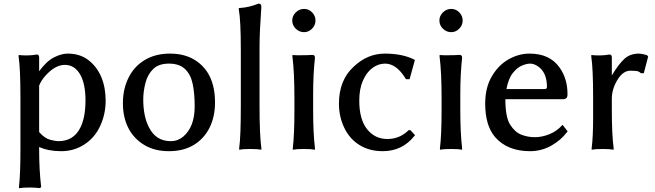

<svg xmlns="http://www.w3.org/2000/svg" viewBox="-20 -794 3519 1032"><path d="M80.1 -489.3V-498H84Q97.7 -496.1 124.5 -496.1Q151.4 -496.1 177.7 -501H178.7Q189.5 -501 190.4 -486.3V-411.1Q230.5 -465.8 270.5 -485.8Q310.5 -505.9 343.8 -505.9Q410.2 -505.9 455.6 -470.7Q501 -435.5 524.4 -379.9Q547.9 -324.2 547.9 -252.4Q547.9 -180.7 518.6 -117.2Q489.3 -53.7 433.6 -17.6Q377.9 18.6 309.1 18.6Q240.2 18.6 190.4 -3.9V9.8Q190.4 119.1 201.2 210V210.9L195.3 216.8H193.4Q160.2 213.9 139.6 213.9Q101.6 213.9 82 217.8V209Q89.8 146.5 89.8 9.8V-266.6Q89.8 -426.8 80.1 -489.3ZM190.4 -84Q220.7 -49.8 250.5 -42.5Q280.3 -35.2 293 -35.2Q375 -35.2 411.1 -106.4Q439.5 -162.1 439.5 -253.9Q439.5 -345.7 409.7 -395.5Q379.9 -445.3 328.6 -445.3Q277.3 -445.3 225.6 -388.7Q202.1 -363.3 190.4 -334Z M1025.4 -472.7Q1135.7 -405.3 1135.7 -243.2Q1135.7 -166 1106 -106.9Q1076.2 -47.9 1021 -14.6Q965.8 18.6 888.2 18.6Q810.5 18.6 754.9 -15.1Q699.2 -48.8 669.9 -106Q640.6 -163.1 640.6 -239.7Q640.6 -316.4 671.4 -377.4Q702.1 -438.5 759.3 -472.2Q816.4 -505.9 893.6 -505.9Q970.7 -505.9 1025.4 -472.7ZM750 -259.8Q750 -168.9 780.3 -110.4Q817.4 -35.2 898.4 -35.2Q935.5 -35.2 964.8 -59.6Q1026.4 -112.3 1026.4 -221.7Q1026.4 -292 1015.6 -343.3Q1004.9 -394.5 974.1 -423.3Q943.4 -452.1 888.2 -452.1Q833 -452.1 803.2 -422.9Q773.4 -393.6 761.7 -347.7Q750 -301.8 750 -259.8Z M1263.7 -742.2V-751H1267.6Q1319.3 -753.9 1369.1 -774.4H1371.1Q1384.8 -774.4 1384.8 -757.8Q1375 -620.1 1375 -542V-226.6Q1375 -69.3 1384.8 2V10.7Q1365.2 6.8 1325.2 6.8Q1286.1 6.8 1265.6 10.7V2Q1274.4 -57.6 1274.4 -226.6V-521.5Q1274.4 -685.5 1263.7 -742.2Z M1550.8 -683.6Q1550.8 -709 1569.8 -727.5Q1588.9 -746.1 1614.3 -746.1Q1639.6 -746.1 1657.7 -727.5Q1675.8 -709 1675.8 -683.6Q1675.8 -658.2 1657.2 -639.6Q1638.7 -621.1 1614.3 -621.1Q1588.9 -621.1 1569.8 -639.6Q1550.8 -658.2 1550.8 -683.6ZM1551.8 -489.3V-498H1555.7Q1563.5 -497.1 1575.2 -497.1H1600.6Q1638.7 -497.1 1659.2 -499Q1672.9 -499 1672.9 -483.4Q1663.1 -395.5 1663.1 -286.1V-204.1Q1663.1 -79.1 1672.9 2.9V10.7Q1653.3 6.8 1613.3 6.8Q1574.2 6.8 1553.7 10.7V2Q1562.5 -67.4 1562.5 -204.1V-266.6Q1562.5 -407.2 1551.8 -489.3Z M1801.8 -236.3Q1801.8 -363.3 1880.9 -435.5Q1955.1 -505.9 2048.8 -505.9Q2142.6 -505.9 2207 -473.6L2210 -471.7L2181.6 -368.2H2162.1L2161.1 -370.1Q2111.3 -452.1 2049.8 -452.1Q2013.7 -452.1 1981.9 -428.7Q1950.2 -405.3 1930.7 -360.8Q1911.1 -316.4 1911.1 -252.9Q1911.1 -152.3 1953.1 -99.6Q1995.1 -46.9 2062 -46.9Q2128.9 -46.9 2176.8 -94.7H2185.5L2210.9 -67.4L2209 -65.4Q2143.6 18.6 2037.1 18.6Q1965.8 18.6 1912.6 -14.2Q1859.4 -46.9 1830.6 -106.9Q1801.8 -167 1801.8 -236.3Z M2341.8 -683.6Q2341.8 -709 2360.8 -727.5Q2379.9 -746.1 2405.3 -746.1Q2430.7 -746.1 2448.7 -727.5Q2466.8 -709 2466.8 -683.6Q2466.8 -658.2 2448.2 -639.6Q2429.7 -621.1 2405.3 -621.1Q2379.9 -621.1 2360.8 -639.6Q2341.8 -658.2 2341.8 -683.6ZM2342.8 -489.3V-498H2346.7Q2354.5 -497.1 2366.2 -497.1H2391.6Q2429.7 -497.1 2450.2 -499Q2463.9 -499 2463.9 -483.4Q2454.1 -395.5 2454.1 -286.1V-204.1Q2454.1 -79.1 2463.9 2.9V10.7Q2444.3 6.8 2404.3 6.8Q2365.2 6.8 2344.7 10.7V2Q2353.5 -67.4 2353.5 -204.1V-266.6Q2353.5 -407.2 2342.8 -489.3Z M2587.9 -237.3Q2587.9 -322.3 2623 -382.8Q2658.2 -443.4 2712.9 -474.6Q2767.6 -505.9 2826.2 -505.9Q2934.6 -505.9 2987.3 -431.6Q3031.2 -370.1 3030.3 -285.2Q3030.3 -260.7 3005.9 -260.7H2696.3Q2696.3 -165 2721.7 -124.5Q2747.1 -84 2781.7 -70.3Q2816.4 -56.6 2854.5 -56.6Q2892.6 -56.6 2932.1 -72.3Q2971.7 -87.9 3001 -120.1L3003.9 -123L3031.2 -87.9L3029.3 -85.9Q2995.1 -40 2942.4 -10.7Q2889.6 18.6 2829.1 18.6Q2707 18.6 2640.6 -57.6Q2587.9 -120.1 2587.9 -237.3ZM2702.1 -315.4H2908.2Q2919.9 -315.4 2919.9 -327.1Q2919.9 -405.3 2870.1 -438.5Q2848.6 -452.1 2829.6 -452.1Q2810.5 -452.1 2785.2 -441.4Q2759.8 -430.7 2736.3 -401.4Q2712.9 -372.1 2702.1 -315.4Z M3158.2 -489.3V-498H3162.1Q3175.8 -496.1 3202.6 -496.1Q3229.5 -496.1 3255.9 -501H3256.8Q3267.6 -501 3268.6 -486.3V-388.7Q3305.7 -450.2 3336.4 -478Q3367.2 -505.9 3414.1 -505.9Q3428.7 -505.9 3456.1 -498H3457L3463.9 -490.2L3440.4 -400.4H3424.8Q3414.1 -411.1 3399.9 -412.6Q3385.7 -414.1 3369.1 -414.1Q3331.1 -414.1 3302.7 -371.1Q3268.6 -318.4 3268.6 -263.7V-204.1Q3268.6 -69.3 3278.3 2V10.7Q3258.8 6.8 3218.8 6.8Q3180.7 6.8 3160.2 10.7V2Q3168 -58.6 3168 -160.2V-266.6Q3168 -426.8 3158.2 -489.3Z"/></svg>

Font: GenEi LateMin P v2
Style: Medium
Weight: 500
Designer: o_tamon (Modified)
Foundry: o_tamon / Adobe Systems Incorporated / FONT 910 / Philipp H. Poll
Version: Version 2.1;Original Version 1.004